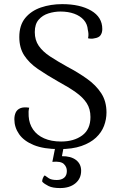

<svg xmlns="http://www.w3.org/2000/svg" viewBox="-20 -726 595 952"><path d="M274.6 13.4Q196.8 13.4 147.6 -6.7Q98.4 -26.8 74.8 -60.7Q51.2 -94.6 51.2 -134.6Q51.2 -153.8 58 -168.3Q64.7 -182.7 80.8 -189.5Q96.9 -196.3 124.8 -192Q122.3 -182.7 121.7 -172.5Q121.2 -162.2 122.1 -149.8Q124.4 -112.5 143.9 -84Q163.4 -55.6 198.7 -40Q234.1 -24.3 282.8 -24.3Q346.7 -24.3 387.6 -54.5Q428.5 -84.6 428.5 -145.8Q428.5 -185.7 410 -214.5Q391.5 -243.2 355.8 -268.5Q320.2 -293.7 268.2 -321.9Q210.7 -354.6 167.4 -384.3Q124.1 -414.1 99.9 -451.5Q75.7 -489 75.7 -542.2Q75.7 -600.7 104.9 -636.5Q134.2 -672.2 182.7 -688.9Q231.3 -705.5 288.3 -705.5Q376.8 -705.5 432 -673.3Q487.2 -641 487.2 -582Q487.2 -564 478.7 -551.5Q470.2 -538.9 446.9 -535.8Q434.2 -532.2 416.5 -536.2Q419.1 -547.3 418.5 -558Q417.8 -568.6 415.5 -577.8Q413.2 -607.1 395.4 -627.1Q377.6 -647.2 347.9 -658Q318.2 -668.8 279.8 -668.8Q249.6 -668.8 220.3 -659.6Q191.1 -650.5 171.8 -628.4Q152.5 -606.4 152.5 -566.9Q152.5 -527.2 172.2 -498.7Q191.9 -470.2 228.1 -446.3Q264.3 -422.5 312.9 -395.5Q367.5 -366.7 411.4 -335.4Q455.4 -304.2 481.7 -264.1Q508 -224 508 -168.4Q508 -134.4 495.8 -101.9Q483.5 -69.4 455.9 -43.5Q428.3 -17.6 383.7 -2.1Q339 13.4 274.6 13.4ZM297.9 -7.8 287.1 48.4Q331.6 47.9 357 67.4Q382.3 86.9 382.3 120.7Q382.3 159.5 353.8 183Q325.4 206.5 277.8 206.5Q240.9 206.5 220.6 196.4Q200.2 186.3 189.7 175.3Q188.2 167.5 192.7 157Q197.2 146.6 201.7 143.6Q208.3 148.7 221.6 157.6Q234.8 166.5 261.8 166.5Q284.5 166.5 298 155.3Q311.5 144 311.5 121.8Q311.5 101.2 296.2 86.8Q280.8 72.5 239.6 76.5L256.4 -7.8Z"/></svg>

Font: Arima Thin
Style: Regular
Weight: 100
Designer: Joana Correia and Natanael Gama
Foundry: NDISCOVER
Version: Version 1.101;gftools[0.9.23]